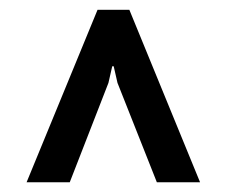

<svg xmlns="http://www.w3.org/2000/svg" viewBox="-20 -731 462 395"><path d="M34.7 -356 180.7 -710.9H246.1L391.6 -356H302.7L221.7 -560.5L213.9 -594.7H210.9L203.1 -560.5L123.5 -356Z"/></svg>

Font: Roboto Slab LO
Style: Regular
Weight: 400
Designer: Google
Version: Version 2.000